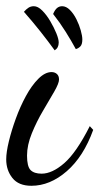

<svg xmlns="http://www.w3.org/2000/svg" viewBox="-26 -571 320 618"><path d="M75 27Q34 27 14 2Q-6 -23 -6 -58Q-6 -81 2.5 -116Q11 -151 25 -189.5Q39 -228 57.5 -262Q76 -296 97.5 -317.5Q119 -339 140 -339Q150 -339 157 -333Q164 -327 164 -315Q164 -303 148.5 -276Q133 -249 112.5 -214.5Q92 -180 76.5 -142Q61 -104 61 -70Q61 -35 72.5 -23.5Q84 -12 108 -12Q142 -12 181 -46Q220 -80 263 -165L274 -153Q243 -67 189 -20Q135 27 75 27ZM150 -409Q129 -438 104.5 -469Q80 -500 51 -533Q58 -541 65.5 -546Q73 -551 83 -551Q96 -551 110 -537Q124 -523 136 -502.5Q148 -482 155.5 -463.5Q163 -445 163 -434Q163 -417 150 -409ZM218 -413Q204 -439 185.5 -468.5Q167 -498 145 -526Q151 -540 158 -545.5Q165 -551 174 -551Q187 -551 199 -539Q211 -527 220 -509Q229 -491 234 -473Q239 -455 239 -444Q239 -428 232.5 -421.5Q226 -415 218 -413Z"/></svg>

Font: Dancing Script Medium
Style: Regular
Weight: 500
Designer: Pablo Impallari
Foundry: Pablo Impallari
Version: Version 2.000